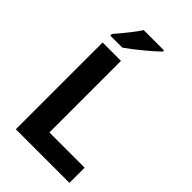

<svg xmlns="http://www.w3.org/2000/svg" viewBox="-276 -1025 1117 1117"><g transform="rotate(45 282.5 -467.0)"><path d="M90 0V-714H241V-125H531V0ZM375 -924Q361 -910 338 -890Q315 -870 288.5 -848Q262 -826 236.5 -806.5Q211 -787 192 -774H93V-787Q109 -806 130.5 -831.5Q152 -857 173 -884.5Q194 -912 208 -934H375Z"/></g></svg>

Font: Noto Sans Tamil
Style: Regular
Weight: 400
Designer: Jelle Bosma - Monotype Design Team
Foundry: Monotype Imaging Inc.
Version: Version 2.003